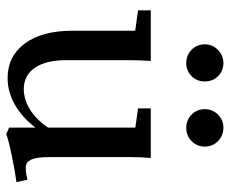

<svg xmlns="http://www.w3.org/2000/svg" viewBox="-81 -651 748 626"><g transform="rotate(90 293.0 -338.0)"><path d="M185.5 -571.3Q159.7 -571.3 142.1 -588.9Q124.5 -606.4 124.5 -631.8Q124.5 -656.7 142.6 -674.6Q160.6 -692.4 185.5 -692.4Q210.9 -692.4 228.3 -675Q245.6 -657.7 245.6 -631.8Q245.6 -606 228.3 -588.6Q210.9 -571.3 185.5 -571.3ZM396.5 -571.3Q371.1 -571.3 353.5 -588.9Q335.9 -606.4 335.9 -631.8Q335.9 -656.7 353.5 -674.6Q371.1 -692.4 396.5 -692.4Q422.4 -692.4 440.2 -674.8Q458 -657.2 458 -631.8Q458 -606.4 440.2 -588.9Q422.4 -571.3 396.5 -571.3ZM234.4 11.2Q163.6 11.2 121.8 -44.9Q80.1 -101.1 80.1 -202.1V-404.8L13.7 -414.1V-455.6H178.7Q176.3 -421.4 176.3 -390.6V-177.2Q176.3 -114.3 200.7 -78.1Q225.1 -42 270 -41.5Q305.2 -41.5 337.9 -62.3Q370.6 -83 396 -120.6V-405.3L333.5 -414.1V-455.6H495.1Q492.2 -422.9 492.2 -390.6V-125Q492.2 -81.1 501 -64.5Q509.8 -47.9 524.9 -47.9Q545.9 -47.9 565.9 -53.7L573.7 -17.6Q542 -13.7 488.8 -2.7Q435.5 8.3 417.5 15.6L396 6.3V-79.6Q362.3 -35.6 320.8 -12.2Q279.3 11.2 234.4 11.2Z"/></g></svg>

Font: Elstob 6pt Medium
Style: Regular
Weight: 500
Designer: Peter S. Baker
Version: Version 1.015